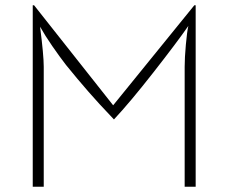

<svg xmlns="http://www.w3.org/2000/svg" viewBox="-20 -714 872 733"><path d="M110 -694 412 -312 722 -694H727V-1H685V-459Q685 -493 689.5 -543Q694 -593 699 -615Q656 -553 566 -438Q476 -323 415 -258L400 -274Q321 -356 232 -466Q208 -497 180 -537.5Q152 -578 133 -612Q147 -503 147 -459V-1H105V-694Z"/></svg>

Font: Bellota Text Light
Style: Regular
Weight: 300
Designer: Kemie Guaida
Foundry: Kemie Guaida
Version: Version 4.001